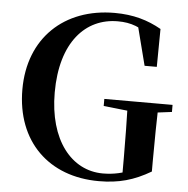

<svg xmlns="http://www.w3.org/2000/svg" viewBox="-54 -812 865 884"><g transform="rotate(5 378.5 -370.0)"><path d="M434.5 18.6C527.1 18.6 596.7 -1.1 674.5 -46.8V-96.6C674.5 -193.8 676.2 -277.6 678.2 -360.8H536.4C538.7 -271.5 540.4 -188.1 540.4 -100.3V-18.2L588.8 -48.4C543.9 -28.4 500.3 -18.3 450.3 -18.3C304.9 -18.3 197.2 -151 197.2 -370.5C197.2 -603.2 309.2 -722.2 458.4 -722.2C520.5 -722.2 563.8 -705.2 619.8 -660.8V-701.2L547.6 -728.4L598.7 -528.9H655.1L656.9 -704.1C594.9 -739.2 527.8 -759.4 440.4 -759.4C207 -759.4 47.6 -608.4 47.6 -372.2C47.6 -131 203.7 18.6 434.5 18.6ZM427.3 -328.1 566.6 -313H622.6L742.7 -328.1V-360.8H427.3Z"/></g></svg>

Font: Source Han Serif CN VF
Style: Regular
Weight: 250
Designer: Ryoko NISHIZUKA 西塚涼子 (kana & ideographs); Frank Grießhammer (Latin, Greek & Cyrillic); Wenlong ZHANG 张文龙 (bopomofo); San
Foundry: Adobe
Version: Version 2.002;hotconv 1.1.0;makeotfexe 2.6.0